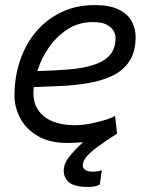

<svg xmlns="http://www.w3.org/2000/svg" viewBox="-20 -550 600 756"><path d="M328 186Q274 186 252.5 168.5Q231 151 231 122Q231 95 252 68Q273 41 307 10Q292 11 276.5 12Q261 13 246 13Q176 13 129.5 -14Q83 -41 60 -84Q37 -127 37 -174Q37 -246 58.5 -310.5Q80 -375 121.5 -424.5Q163 -474 221.5 -502Q280 -530 353 -530Q413 -530 448.5 -512Q484 -494 499 -465.5Q514 -437 514 -405Q514 -346 489.5 -309Q465 -272 423 -252Q381 -232 329 -223Q277 -214 221 -211.5Q165 -209 113 -207Q107 -154 127.5 -121Q148 -88 186.5 -72.5Q225 -57 272 -57Q305 -57 339.5 -64Q374 -71 400 -79.5Q426 -88 433 -94L441 -24Q388 10 358.5 32.5Q329 55 317.5 71Q306 87 306 102Q306 112 315.5 119Q325 126 347 126Q355 126 364 124.5Q373 123 381 120L373 176Q366 181 354.5 183.5Q343 186 328 186ZM127 -270Q194 -272 250 -276.5Q306 -281 347.5 -294Q389 -307 412 -332.5Q435 -358 435 -402Q435 -413 428 -427Q421 -441 402 -452Q383 -463 345 -463Q289 -463 245 -434Q201 -405 171 -361Q141 -317 127 -270Z"/></svg>

Font: Ubuntu Sans Mono
Style: Italic
Weight: 400
Italic angle: -13.5°
Monospace: yes
Designer: Dalton Maag Ltd
Foundry: Dalton Maag Ltd
Version: Version 1.006